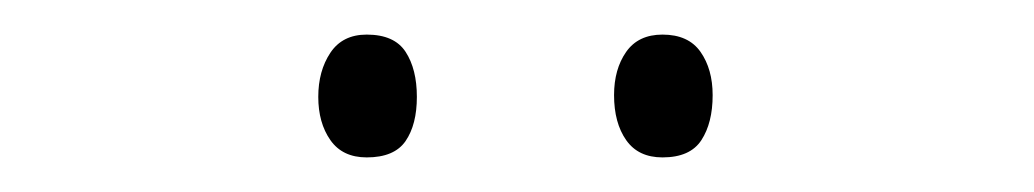

<svg xmlns="http://www.w3.org/2000/svg" viewBox="-20 -729 598 111"><path d="M164 -673Q164 -688 171 -698.5Q178 -709 192 -709Q208 -709 214.5 -699Q221 -689 221 -673Q221 -657 214.5 -647.5Q208 -638 192 -638Q178 -638 171 -648Q164 -658 164 -673ZM335 -674Q335 -689 342 -699Q349 -709 363 -709Q378 -709 385 -699Q392 -689 392 -674Q392 -658 385.5 -648Q379 -638 363 -638Q349 -638 342 -648Q335 -658 335 -674Z"/></svg>

Font: Noto Sans Gujarati SemiCondensed ExtraLight
Style: Regular
Weight: 200
Width: 4
Designer: Jelle Bosma - Monotype Design Team, Universal Thirst
Foundry: Monotype Imaging Inc.
Version: Version 2.106; ttfautohint (v1.8.4.7-5d5b)